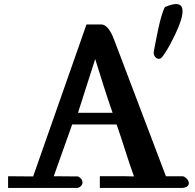

<svg xmlns="http://www.w3.org/2000/svg" viewBox="-20 -930 965 950"><path d="M796 -895C772 -852 752 -730 741 -675C737 -653 755 -634 773 -640C785 -644 816 -699 822 -711C903 -862 913 -946 796 -895ZM451 -638C479 -549 506 -460 537 -372H366ZM408 -809 144 -57 20 -58V0H364C397 -10 395 -44 366 -57L246 -58L337 -314H557C587 -230 612 -141 643 -57C588 -59 531 -58 474 -58V0H876C933 0 918 -47 885 -58H801L546 -730C535 -760 514 -809 480 -809Z"/></svg>

Font: Philokalia
Style: Regular
Weight: 400
Version: Version 001.010